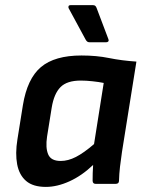

<svg xmlns="http://www.w3.org/2000/svg" viewBox="-20 -722 571 754"><path d="M160.1 12Q109.8 12 82.6 -11.3Q55.4 -34.6 47.4 -76.7Q39.4 -118.9 48.4 -174.5L69.8 -308.3Q86.8 -413 140.8 -458.6Q194.9 -504.1 300 -504.1Q359.1 -504.1 408.1 -494.1Q457 -484.1 515.7 -480.1L459 -125.1Q454.6 -96 451.3 -67.5Q448 -39 447.3 -11.7Q447 0 434.3 0H355.4Q344.4 0 343.7 -11.7Q343.4 -26.3 344.1 -42.3Q344.7 -58.3 345.7 -74.3Q301.4 -32 252.9 -10Q204.4 12 160.1 12ZM218.3 -89.9Q247.5 -89.9 278.2 -105.7Q308.9 -121.4 349.3 -156.2L387.3 -396.3Q367.7 -400.3 343 -402.9Q318.2 -405.6 296.9 -405.6Q242.9 -405.6 217.5 -379.8Q192.1 -354.1 183.1 -299.6L164.8 -185.5Q158.2 -141.6 169.2 -115.8Q180.1 -89.9 218.3 -89.9ZM331.6 -556Q325.6 -556 322.1 -559Q318.6 -562 315.6 -567.7L249.4 -690.1Q247.8 -694.4 249.4 -698.1Q251.1 -701.8 256.8 -701.8H345.2Q351.2 -701.8 354.4 -698.8Q357.6 -695.8 359.6 -690.1L405.9 -567.7Q407.9 -562.7 405.3 -559.3Q402.6 -556 396.6 -556Z"/></svg>

Font: Sofia Sans Hairline
Style: Italic
Weight: 1
Italic angle: -9°
Designer: Botio Nikoltchev, Ani Petrova
Foundry: lettersoup
Version: Version 4.102